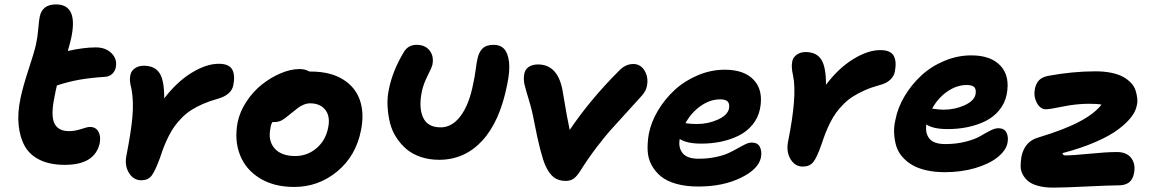

<svg xmlns="http://www.w3.org/2000/svg" viewBox="-20 -790 5255 870"><path d="M273.9 -43Q207.5 -43 161.6 -64.9Q115.7 -86.9 93 -126.7Q70.3 -166.5 64.5 -222.4Q58.6 -278.3 73.2 -346.2Q84.5 -399.9 109.6 -475.8Q134.8 -551.8 143.1 -588.9Q150.4 -621.6 153.6 -660.9Q156.7 -700.2 160.2 -714.8Q171.4 -770 233.9 -770Q336.4 -770 301.8 -613.8Q296.4 -589.8 287.1 -559.1Q359.4 -575.2 414.1 -575.2Q459 -575.2 485.4 -548.8Q511.7 -522.5 504.9 -485.8Q502 -468.3 489 -455.8Q476.1 -443.4 457 -441.9Q388.7 -437.5 339.4 -428.7Q290 -419.9 237.8 -402.8Q235.4 -393.6 231.7 -375.5Q228 -357.4 227.1 -352.1Q209.5 -267.1 226.3 -231.4Q243.2 -195.8 293 -195.8Q319.3 -195.8 347.7 -205.3Q376 -214.8 387.2 -214.8Q414.1 -214.8 425.8 -193.8Q437.5 -172.9 432.1 -142.1Q410.6 -43 273.9 -43Z M620.1 26.9Q585 26.9 564.2 -6.8Q543.5 -40.5 553.2 -86.9Q574.2 -193.8 580.1 -261.7Q585.9 -329.6 576.2 -384.8Q569.8 -409.7 568.8 -423.1Q567.9 -436.5 570.8 -450.2Q574.2 -468.8 591.3 -480.5Q608.4 -492.2 630.9 -492.2Q680.7 -492.2 702.6 -459.2Q724.6 -426.3 724.1 -344.2Q781.2 -418.9 847.9 -460Q914.6 -501 971.2 -501Q1017.6 -501 1032 -475.3Q1046.4 -449.7 1037.1 -403.8Q1028.8 -359.4 964.8 -341.8Q929.2 -332 899.2 -318.8Q869.1 -305.7 846.4 -291Q823.7 -276.4 804.4 -256.8Q785.2 -237.3 771.5 -218.5Q757.8 -199.7 745.1 -174.6Q732.4 -149.4 723.6 -127.2Q714.8 -105 705.1 -75.2Q682.6 -13.7 666.5 6.6Q650.4 26.9 620.1 26.9Z M1312.5 57.1Q1221.7 57.1 1157.5 17.8Q1093.3 -21.5 1067.4 -87.9Q1041.5 -154.3 1056.6 -234.9Q1066.4 -283.7 1096.4 -329.3Q1126.5 -375 1166.3 -406.7Q1206.1 -438.5 1251.5 -457.8Q1296.9 -477.1 1337.4 -477.1Q1363.3 -477.1 1382.3 -465.8H1388.7Q1475.6 -465.8 1533 -430.9Q1590.3 -396 1610.8 -335.9Q1631.3 -275.9 1615.7 -199.2Q1592.8 -83.5 1508.1 -13.2Q1423.3 57.1 1312.5 57.1ZM1205.6 -210Q1193.4 -152.8 1223.9 -117.9Q1254.4 -83 1317.4 -83Q1372.6 -83 1414.1 -118.4Q1455.6 -153.8 1466.8 -210.9Q1477.5 -261.2 1454.6 -291.5Q1431.6 -321.8 1384.8 -321.8Q1370.1 -321.8 1355.5 -315.4Q1340.8 -309.1 1331.8 -302.2Q1322.8 -295.4 1300.8 -277.8Q1272 -253.4 1257.1 -245.1Q1242.2 -236.8 1220.7 -236.8H1214.4Q1207 -225.1 1205.6 -210Z M1969.7 -65.9Q1925.3 -65.9 1887.2 -78.6Q1849.1 -91.3 1822.5 -113.8Q1795.9 -136.2 1775.9 -167Q1755.9 -197.8 1747.1 -233.4Q1738.3 -269 1736.1 -308.6Q1733.9 -348.1 1742.7 -388.2Q1759.8 -470.7 1808.6 -551.8Q1828.1 -586.9 1867.7 -586.9Q1906.2 -586.9 1926.5 -561.3Q1946.8 -535.6 1939.5 -497.1Q1937 -485.4 1917.7 -447Q1898.4 -408.7 1891.6 -376Q1876.5 -302.7 1897 -257.8Q1917.5 -212.9 1976.6 -212.9Q2028.8 -212.9 2067.6 -265.1Q2106.4 -317.4 2124.5 -412.1Q2130.9 -440.4 2135.3 -473.1Q2139.6 -505.9 2142.6 -519Q2148.9 -552.7 2166 -569.8Q2183.1 -586.9 2216.8 -586.9Q2246.6 -586.9 2263.9 -568.8Q2281.2 -550.8 2286.4 -510.3Q2291.5 -469.7 2277.8 -404.8Q2244.6 -238.3 2164.8 -152.1Q2085 -65.9 1969.7 -65.9Z M2543.5 29.8Q2510.7 29.8 2489.5 13.4Q2468.3 -2.9 2451.7 -39.1Q2429.2 -89.4 2400.4 -238.8Q2391.1 -289.6 2376.7 -336.4Q2362.3 -383.3 2356.7 -407Q2351.1 -430.7 2355.5 -454.1Q2358.4 -474.1 2374.8 -486.1Q2391.1 -498 2417.5 -498Q2512.2 -498 2531.2 -367.2Q2550.8 -248.5 2561.5 -201.2Q2654.8 -339.4 2784.7 -469.2Q2814 -500 2849.6 -500Q2882.3 -500 2900.6 -470Q2918.9 -439.9 2911.6 -401.9Q2908.7 -379.9 2888.7 -356.9Q2862.3 -327.1 2815.2 -275.9Q2768.1 -224.6 2743.4 -196.8Q2718.8 -168.9 2681.6 -120.1Q2644.5 -71.3 2610.4 -17.1Q2594.2 8.8 2579.6 19.3Q2564.9 29.8 2543.5 29.8Z M3144 55.2Q3087.9 55.2 3044.4 43Q3001 30.8 2974.4 8.8Q2947.8 -13.2 2931.9 -43.2Q2916 -73.2 2914.6 -108.4Q2913.1 -143.6 2919.9 -183.1Q2930.2 -236.8 2961.2 -288.8Q2992.2 -340.8 3036.9 -382.1Q3081.5 -423.3 3141.4 -448.7Q3201.2 -474.1 3264.2 -474.1Q3353 -474.1 3396.5 -426.8Q3439.9 -379.4 3423.8 -296.9Q3415.5 -255.9 3389.6 -224.6Q3363.8 -193.4 3326.4 -175Q3289.1 -156.7 3246.6 -147.9Q3204.1 -139.2 3157.2 -139.2Q3092.8 -139.2 3060.1 -160.2Q3052.7 -121.6 3073 -96.2Q3093.3 -70.8 3146 -70.8Q3187.5 -70.8 3223.1 -78.4Q3258.8 -85.9 3281.7 -96.7Q3304.7 -107.4 3323.2 -118.2Q3341.8 -128.9 3357.7 -136.5Q3373.5 -144 3386.2 -144Q3413.1 -144 3423.1 -124.5Q3433.1 -105 3428.2 -77.1Q3417.5 -23.4 3336.4 15.9Q3255.4 55.2 3144 55.2ZM3243.2 -339.8Q3197.8 -339.8 3155.3 -310.1Q3112.8 -280.3 3085.9 -231.9Q3110.4 -228 3137.2 -228Q3188.5 -228 3232.7 -248Q3276.9 -268.1 3283.2 -297.9Q3287.1 -319.3 3277.6 -329.6Q3268.1 -339.8 3243.2 -339.8Z M3617.7 -35.2Q3582.5 -35.2 3562.3 -68.6Q3542 -102.1 3550.8 -147.9Q3592.8 -356 3573.7 -446.8Q3564.5 -486.3 3569.8 -511.2Q3573.2 -530.3 3590.3 -542.2Q3607.4 -554.2 3629.9 -554.2Q3679.2 -554.2 3701.2 -520.5Q3723.1 -486.8 3722.7 -405.8Q3778.8 -480.5 3845.5 -521.7Q3912.1 -563 3968.8 -563Q4015.1 -563 4029.5 -537.4Q4043.9 -511.7 4034.7 -464.8Q4030.8 -444.3 4013.2 -428Q3995.6 -411.6 3963.9 -403.8Q3927.7 -394 3897.7 -380.6Q3867.7 -367.2 3844.7 -352.5Q3821.8 -337.9 3802.5 -318.4Q3783.2 -298.8 3769.3 -280Q3755.4 -261.2 3742.7 -236.1Q3730 -210.9 3721.2 -188.5Q3712.4 -166 3702.6 -136.2Q3681.2 -75.2 3664.8 -55.2Q3648.4 -35.2 3617.7 -35.2Z M4261.7 -9.8Q4214.8 -9.8 4176.8 -18.6Q4138.7 -27.3 4112.5 -43Q4086.4 -58.6 4067.6 -80.6Q4048.8 -102.5 4041 -128.9Q4033.2 -155.3 4031.5 -185.5Q4029.8 -215.8 4037.6 -248Q4047.9 -302.2 4078.9 -354.2Q4109.9 -406.2 4154.3 -447.5Q4198.7 -488.8 4258.5 -513.9Q4318.4 -539.1 4381.3 -539.1Q4470.2 -539.1 4513.9 -491.7Q4557.6 -444.3 4541.5 -361.8Q4533.2 -321.3 4507.3 -290Q4481.4 -258.8 4444.1 -240.7Q4406.7 -222.7 4364 -213.9Q4321.3 -205.1 4274.4 -205.1Q4208 -205.1 4177.7 -226.1Q4171.4 -187 4191.2 -162.1Q4210.9 -137.2 4263.7 -137.2Q4314.5 -137.2 4356.9 -148.4Q4399.4 -159.7 4421.9 -173.1Q4444.3 -186.5 4466.3 -197.8Q4488.3 -209 4503.4 -209Q4530.3 -209 4540.3 -189.7Q4550.3 -170.4 4545.4 -143.1Q4538.6 -107.9 4500.2 -77.4Q4461.9 -46.9 4398.7 -28.3Q4335.4 -9.8 4261.7 -9.8ZM4360.4 -404.8Q4314.9 -404.8 4272.7 -375.5Q4230.5 -346.2 4203.6 -297.9Q4234.4 -293 4255.4 -293Q4306.6 -293 4350.6 -313Q4394.5 -333 4400.4 -362.8Q4404.3 -384.3 4395.3 -394.5Q4386.2 -404.8 4360.4 -404.8Z M4752.4 60.1Q4713.4 60.1 4684.3 52.2Q4655.3 44.4 4639.2 31Q4623 17.6 4613.8 -0.2Q4604.5 -18.1 4604.7 -38.3Q4605 -58.6 4608.4 -80.1Q4623 -149.9 4685.1 -167Q4804.2 -203.1 4872.1 -239.3Q4939.9 -275.4 4971.2 -315.9Q4953.6 -319.8 4915 -319.8Q4857.4 -319.8 4797.1 -307.4Q4736.8 -294.9 4719.2 -294.9Q4693.8 -294.9 4678.2 -324Q4662.6 -353 4669.4 -388.2Q4674.8 -412.1 4687.5 -425.8Q4700.2 -439.5 4727.1 -445.8Q4839.8 -466.8 4944.3 -466.8Q4984.4 -466.8 5016.6 -460Q5048.8 -453.1 5069.3 -441.7Q5089.8 -430.2 5104.7 -414.6Q5119.6 -398.9 5125.2 -381.3Q5130.9 -363.8 5133.1 -345.2Q5135.3 -326.7 5130.4 -309.1Q5125.5 -284.7 5105.2 -258.5Q5085 -232.4 5047.4 -203.9Q5009.8 -175.3 4944.3 -146.7Q4878.9 -118.2 4794.4 -96.2Q4795.9 -85.9 4807.1 -85.9Q4842.3 -85.9 4918.2 -93.5Q4994.1 -101.1 5041 -101.1Q5085.9 -101.1 5106.4 -73.2Q5127 -45.4 5118.2 -3.9Q5108.4 49.8 5049.3 49.8Q5011.7 49.8 4907 54.9Q4802.2 60.1 4752.4 60.1Z"/></svg>

Font: Shantell Sans Bouncy
Style: Bold Italic
Weight: 700
Italic angle: -11.31°
Designer: Stephen Nixon, Anya Danilova, Shantell Martin
Foundry: Arrow Type
Version: Version 1.006;[9816181b4]